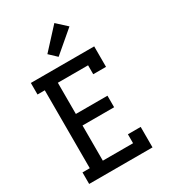

<svg xmlns="http://www.w3.org/2000/svg" viewBox="-234 -1099 1068 1210"><g transform="rotate(-30 300.0 -494.0)"><path d="M47 0V-84H100V-651H47V-735H508V-586H415V-651H195V-424H425V-340H195V-84H415V-149H508V0ZM281 -790 228 -840 364 -988 436 -922Z"/></g></svg>

Font: Iosevka Slab Medium Extended
Style: Regular
Weight: 500
Width: 7
Monospace: yes
Designer: Belleve Invis
Foundry: Belleve Invis
Version: Version 11.1.1; ttfautohint (v1.8.3)